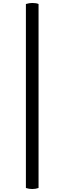

<svg xmlns="http://www.w3.org/2000/svg" viewBox="-20 -999 433 1290"><path d="M197 271Q174 271 154 264V-972Q176 -979 197 -979Q224 -979 239 -972V264Q219 271 197 271Z"/></svg>

Font: Borel
Style: Regular
Weight: 400
Designer: Rosalie Wagner
Foundry: ANRT
Version: Version 1.007; ttfautohint (v1.8.4.7-5d5b)